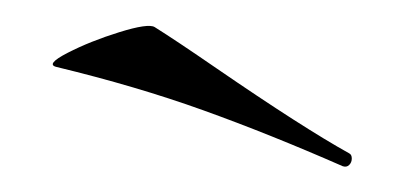

<svg xmlns="http://www.w3.org/2000/svg" viewBox="-20 -569 314 149"><path d="M24 -517Q15 -519 32.5 -528Q50 -537 72.5 -544Q95 -551 100 -548Q116 -538 148 -516Q215 -470 251 -450Q253 -449 253 -446Q253 -443 251 -441Q249 -439 246 -440Q189 -465 137.5 -483.5Q86 -502 24 -517Z"/></svg>

Font: Cormorant SC Medium
Style: Regular
Weight: 500
Designer: Christian Thalmann (Catharsis Fonts)
Version: Version 3.000